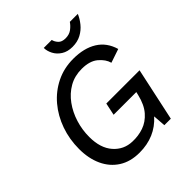

<svg xmlns="http://www.w3.org/2000/svg" viewBox="-230 -1007 1172 1172"><g transform="rotate(-45 356.0 -421.0)"><path d="M300 12Q222 12 167 -23Q112 -58 83 -120.5Q54 -183 54 -265Q54 -349 80.5 -424Q107 -499 155.5 -556.5Q204 -614 271 -647Q338 -680 418 -680Q511 -680 572 -642Q633 -604 655 -528L566 -498Q556 -536 518 -568Q480 -600 411 -600Q350 -600 302 -572.5Q254 -545 220 -498Q186 -451 168 -393Q150 -335 150 -273Q150 -177 197.5 -123Q245 -69 317 -67Q367 -65 412 -80.5Q457 -96 491.5 -135.5Q526 -175 542 -243L547 -264H351L368 -344H655L581 0H525L519 -82Q435 12 300 12ZM467 -734Q425 -734 396 -752.5Q367 -771 352.5 -799Q338 -827 338 -854H407Q411 -835 426.5 -818Q442 -801 474 -801Q506 -801 528 -817.5Q550 -834 563 -854H632Q620 -825 597.5 -797Q575 -769 542.5 -751.5Q510 -734 467 -734Z"/></g></svg>

Font: Atkinson Hyperlegible
Style: Italic
Weight: 400
Italic angle: -12°
Designer: Elliott Scott, Megan Eiswerth, Linus Boman, Theodore Petrosky
Foundry: Braille Institute
Version: Version 1.006; ttfautohint (v1.8.3)